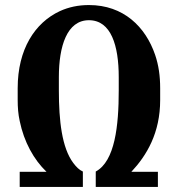

<svg xmlns="http://www.w3.org/2000/svg" viewBox="-20 -740 711 760"><path d="M50 -344C50 -315 52 -288 58 -261C75 -178 114 -108 164 -60H58V0H308V-61C294 -67 282 -79 270 -95C225 -155 213 -262 213 -382V-435C213 -557 245 -660 332 -660C420 -660 450 -559 450 -435V-382C450 -242 435 -102 359 -61V0H605V-60H500C561 -125 614 -214 614 -344V-391C614 -439 608 -482 594 -523C556 -634 469 -720 332 -720C290 -720 252 -712 217 -696C118 -650 50 -545 50 -391Z"/></svg>

Font: Aerodynamic
Style: Regular
Weight: 500
Designer: Google
Version: Version 2.000980; 2014